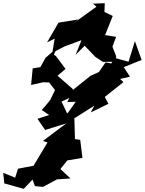

<svg xmlns="http://www.w3.org/2000/svg" viewBox="-38 -904 908 1204"><path d="M624 -513 582 -452 530 -429 424 -344 384 -264 437 -266 389 -198 348 -162 397 -163 348 -267 444 -312 416 -348 323 -429 373 -472 313 -552 300 -561 318 -602 248 -542 215 -483 167 -475 157 -371 232 -388 270 -387 307 -339 276 -275 224 -214 270 -183 197 -159 245 -89 377 -130 231 -20 260 -11 173 134 211 157 200 130 75 154 57 210 -18 180 -11 246 111 280 166 222 181 263 232 268 319 221 404 215 331 147 332 167 384 102 479 86 465 -27 432 -32 429 -144 428 -162 553 -241 531 -199 642 -253 619 -296 736 -389 715 -409 777 -423 738 -483 850 -528 808 -646 768 -517 680 -541 660 -506ZM305 -662 290 -573 367 -613 473 -652 436 -560 493 -617 559 -548 607 -516 690 -517V-553L667 -611L690 -673L621 -684L669 -804L617 -829L619 -884L545 -881L567 -862L414 -752L453 -782L329 -762L257 -638Z"/></svg>

Font: Hussar Lance
Style: Italic
Weight: 700
Foundry: Cannot Into Space Fonts, PlusOne Fonts
Version: Version 2.27